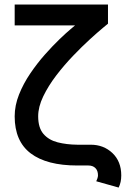

<svg xmlns="http://www.w3.org/2000/svg" viewBox="-20 -743 579 862"><path d="M151.4 -220.7Q151.4 -169.4 175 -141.8Q198.7 -114.3 238.8 -104Q278.8 -93.8 327.1 -93.3H387.2Q445.3 -93.3 484.9 -55.7Q524.4 -18.1 524.4 44.4Q524.4 75.7 512.7 99.1L412.1 70.8Q414.6 66.4 417.2 58.3Q419.9 50.3 419.9 44.4Q419.9 22.9 408.2 11.5Q396.5 0 377 0H327.1Q189.9 0 117.9 -54.4Q45.9 -108.9 45.9 -220.7Q45.9 -269.5 65.4 -318.6Q85 -367.7 116 -413.3Q147 -459 181.6 -498Q216.3 -537.1 247.1 -566.7Q277.8 -596.2 297.4 -612.5Q316.9 -628.9 316.9 -628.9H45.9V-722.7H464.8V-636.7Q464.8 -636.7 442.1 -617.9Q419.4 -599.1 383.8 -566.7Q348.1 -534.2 308.1 -492.4Q268.1 -450.7 232.4 -404.1Q196.8 -357.4 174.1 -310.3Q151.4 -263.2 151.4 -220.7Z"/></svg>

Font: Giphurs Medium
Style: Regular
Weight: 500
Version: Version 0.920; ttfautohint (v1.8.4.7-5d5b)